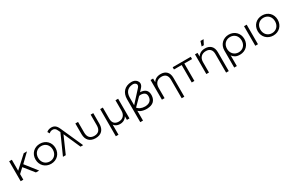

<svg xmlns="http://www.w3.org/2000/svg" viewBox="220 -2488 6727 4444"><g transform="rotate(-30 3583.5 -265.5)"><path d="M593 0 348 -311 571 -526H484L170 -239V-533H99V0H170V-150L294 -264L506 0Z M915 5C1069 5 1182 -107 1182 -263C1182 -420 1069 -530 915 -530C761 -530 647 -420 647 -263C647 -107 761 5 915 5ZM915 -58C804 -58 719 -140 719 -263C719 -387 804 -468 915 -468C1027 -468 1110 -387 1110 -263C1110 -140 1027 -58 915 -58Z M1331 -724C1283 -724 1235 -708 1203 -677L1236 -623C1263 -650 1295 -663 1332 -663C1380 -663 1412 -642 1441 -575L1464 -525L1229 0H1304L1501 -447L1699 0H1769L1506 -589C1462 -691 1407 -724 1331 -724Z M2103 6C2254 6 2342 -82 2342 -240V-525H2272V-242C2272 -118 2212 -56 2104 -56C1996 -56 1935 -119 1935 -242V-525H1863V-240C1863 -82 1954 6 2103 6Z M2598 200V-70C2612 -49 2630 -33 2652 -21C2682 -4 2717 5 2758 5C2815 5 2867 -13 2906 -53C2919 -66 2930 -80 2939 -97V0H3007V-526H2936V-250C2936 -129 2866 -59 2757 -59C2656 -59 2598 -116 2598 -228V-526H2527V200Z M3490 9C3562 5 3617 -15 3655 -50C3694 -87 3716 -140 3719 -207V-222C3719 -337 3653 -397 3522 -403L3592 -479C3652 -547 3637 -612 3601 -654C3569 -691 3523 -709 3463 -709H3460C3283 -703 3180 -591 3180 -411V200H3253V-62C3271 -45 3291 -30 3313 -19C3360 0 3410 10 3465 10C3473 10 3481 10 3490 9ZM3253 -408C3253 -552 3323 -627 3434 -642C3445 -644 3456 -645 3466 -645C3497 -645 3521 -636 3540 -617C3563 -597 3570 -557 3530 -514L3253 -210ZM3263 -139C3380 -260 3444 -324 3455 -333C3465 -341 3480 -345 3501 -345C3597 -342 3645 -303 3645 -226C3645 -221 3645 -215 3644 -210C3641 -170 3629 -137 3606 -112C3579 -81 3537 -63 3482 -59C3473 -58 3465 -58 3457 -58C3413 -58 3371 -67 3331 -85C3306 -98 3283 -116 3263 -139Z M4142 -530C4091 -530 4048 -519 4011 -498C3982 -481 3959 -458 3942 -429V-526H3874V0H3945V-276C3945 -396 4017 -466 4129 -466C4229 -466 4287 -409 4287 -298V200H4358V-305C4358 -457 4269 -530 4142 -530Z M4742 0V-466L4948 -465V-526H4465V-466H4671V0Z M5344 -607 5409 -731H5326L5286 -607ZM5329 -530C5278 -530 5235 -519 5198 -498C5169 -481 5146 -458 5129 -429V-526H5061V0H5132V-276C5132 -396 5204 -466 5316 -466C5416 -466 5474 -409 5474 -298V200H5545V-305C5545 -457 5456 -530 5329 -530Z M5963 3C6117 3 6230 -109 6230 -265C6230 -420 6117 -532 5963 -532C5810 -532 5695 -420 5695 -265V193H5765V-94C5780 -67 5805 -43 5839 -24C5870 -6 5912 3 5963 3ZM5963 -60C5852 -60 5767 -142 5767 -265C5767 -389 5852 -469 5963 -469C6076 -469 6158 -389 6158 -265C6158 -142 6076 -60 5963 -60Z M6441 0V-523H6370V0Z M6854 5C7008 5 7121 -107 7121 -263C7121 -420 7008 -530 6854 -530C6700 -530 6586 -420 6586 -263C6586 -107 6700 5 6854 5ZM6854 -58C6743 -58 6658 -140 6658 -263C6658 -387 6743 -468 6854 -468C6966 -468 7049 -387 7049 -263C7049 -140 6966 -58 6854 -58Z"/></g></svg>

Font: Montserrat Z
Style: Regular
Weight: 400
Designer: Julieta Ulanovsky
Foundry: Julieta Ulanovsky
Version: Version 8.000